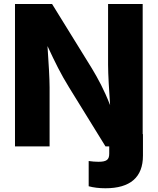

<svg xmlns="http://www.w3.org/2000/svg" viewBox="-20 -748 806 981"><path d="M433.1 203.6C457.5 210.4 486.8 213.9 518.6 213.9C645.5 213.9 710.4 157.7 710.4 47.4V-62.5H709V-727.5H532.2V-418C532.2 -367.2 537.6 -283.7 542.5 -210.9C511.7 -290 481.4 -345.2 449.2 -398.9L246.1 -727.5H56.6V0H233.4V-301.3C233.4 -347.2 228.5 -426.3 222.7 -512.7C263.2 -425.8 290 -371.1 333 -301.3L519 0H538.1V37.1C538.1 67.9 524.9 78.6 482.9 78.6C466.3 78.6 450.7 77.1 433.1 74.7Z"/></svg>

Font: Inter ExtraBold
Style: Regular
Weight: 800
Designer: Rasmus Andersson
Foundry: rsms
Version: Version 4.001;git-9221beed3